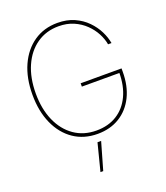

<svg xmlns="http://www.w3.org/2000/svg" viewBox="-172 -853 1047 1211"><g transform="rotate(-20 352.0 -247.0)"><path d="M358.4 8.8Q266.6 8.8 198.2 -37.8Q129.9 -84.5 92.3 -168.5Q54.7 -252.4 54.7 -363.3Q54.7 -475.6 92.5 -559.3Q130.4 -643.1 198.2 -689.7Q266.1 -736.3 356.4 -736.3Q419.9 -736.3 469 -714.4Q518.1 -692.4 552.7 -657Q587.4 -621.6 607.9 -580.3Q628.4 -539.1 634.8 -500H611.8Q605.5 -537.1 585.7 -574.7Q565.9 -612.3 533.4 -643.8Q501 -675.3 456.5 -694.6Q412.1 -713.9 356.4 -713.9Q272.9 -713.9 210 -670.2Q147 -626.5 112.1 -547.6Q77.1 -468.8 77.1 -363.3Q77.1 -259.8 111.8 -180.9Q146.5 -102.1 209.7 -57.9Q272.9 -13.7 358.4 -13.7Q438 -13.7 495.8 -49.8Q553.7 -85.9 585.4 -152.6Q617.2 -219.2 617.2 -310.5L627 -305.7H365.2V-328.1H639.6V-306.6Q639.6 -210.9 604.7 -140.1Q569.8 -69.3 506.6 -30.3Q443.4 8.8 358.4 8.8ZM291 241.2 337.9 57.6H362.3L309.6 241.2Z"/></g></svg>

Font: Inter 24pt Thin
Style: Regular
Weight: 250
Designer: Rasmus Andersson
Foundry: rsms
Version: Version 4.001;git-66647c0bb